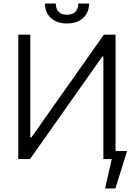

<svg xmlns="http://www.w3.org/2000/svg" viewBox="-20 -904 761 1091"><path d="M152.3 -707V-123H158.2L570.3 -707H636.7V-45.9H702.1L635.7 167H577.1L615.2 0H567.4V-583H561.5L150.4 0H84V-707ZM360.4 -770.5Q322.3 -770.5 293.9 -784.7Q265.6 -798.8 250.5 -824.5Q235.4 -850.1 235.4 -883.8H296.9Q296.9 -855.5 312.5 -837.9Q328.1 -820.3 360.4 -820.3Q392.6 -820.3 408.7 -837.9Q424.8 -855.5 424.8 -883.8H486.3Q486.3 -850.1 470.9 -824.5Q455.6 -798.8 427 -784.7Q398.4 -770.5 360.4 -770.5Z"/></svg>

Font: Pretendard Light
Style: Regular
Weight: 300
Designer: Base glyphs from Inter by Rasmus Andersson; Hangeul glyphs from Noto Sans CJK(Source Han Sans) by Jang Soo-young and Kan
Foundry: Kil Hyung-jin
Version: Version 1.309